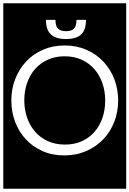

<svg xmlns="http://www.w3.org/2000/svg" viewBox="-32 -937 789 1170"><path d="M434 -816Q434 -778 419 -762.5Q404 -747 370 -747Q339 -747 322.5 -761.5Q306 -776 306 -816H248Q248 -755 278.5 -727Q309 -699 370 -699Q431 -699 461.5 -726Q492 -753 492 -816ZM688 -325Q688 -394 664.5 -455Q641 -516 598 -561.5Q555 -607 495 -633.5Q435 -660 362 -660Q290 -660 230 -634Q170 -608 127.5 -562.5Q85 -517 61 -456Q37 -395 37 -325Q37 -256 60 -195Q83 -134 125 -88.5Q167 -43 226.5 -16.5Q286 10 360 10Q433 10 493.5 -16.5Q554 -43 597.5 -88.5Q641 -134 664.5 -195Q688 -256 688 -325ZM609 -324Q609 -267 592 -218Q575 -169 543.5 -133Q512 -97 466.5 -76.5Q421 -56 364 -56Q305 -56 258.5 -77.5Q212 -99 180.5 -136Q149 -173 132.5 -222Q116 -271 116 -326Q116 -382 133 -431Q150 -480 181.5 -516Q213 -552 258.5 -573Q304 -594 362 -594Q419 -594 464.5 -573.5Q510 -553 542 -517Q574 -481 591.5 -431.5Q609 -382 609 -324ZM-12 -917H737V213H-12Z"/></svg>

Font: Zilla Slab Regular Highlight
Style: Regular
Weight: 410
Designer: Typotheque Type Foundry
Foundry: Typotheque type foundry
Version: Version 1.0; 2017